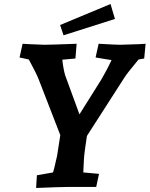

<svg xmlns="http://www.w3.org/2000/svg" viewBox="-20 -927 742 952"><path d="M123 -632 77 -642 92 -710 126 -708 200 -705Q228 -705 360 -710L354 -637L289 -631Q291 -610 295 -588.5Q299 -567 303 -554L374 -360L482 -532Q492 -549 506 -575Q520 -601 533 -629L454 -642L469 -710Q557 -705 576 -705L669 -708L702 -710L695 -637L667 -632L654 -616Q609 -562 596 -541L411 -253L401 -184Q395 -142 393 -72L471 -65L457 0H314Q282 0 159 5L163 -58L243 -72L250 -98Q262 -150 263 -154L279 -257L172 -533Q161 -562 123 -632ZM278 -803 528 -907 550 -833 295 -752Z"/></svg>

Font: Andada Pro ExtraBold
Style: Italic
Weight: 800
Italic angle: -6.99998°
Designer: Carolina Giovagnoli
Foundry: Huerta Tipografica
Version: Version 3.005; ttfautohint (v1.8.4)